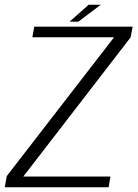

<svg xmlns="http://www.w3.org/2000/svg" viewBox="-36 -787 582 807"><path d="M-16 0H420.5L428 -45H62L513 -630L521.5 -675H108L100 -630.5H443.5L-7.5 -47ZM256.5 -696H293.5L387.5 -767H336.5Z"/></svg>

Font: Anybody UltraCondensed Thin Light
Style: Italic
Weight: 300
Italic angle: -10°
Version: Version 1.111